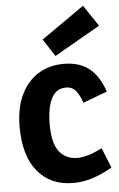

<svg xmlns="http://www.w3.org/2000/svg" viewBox="-59 -909 601 967"><g transform="rotate(-5 241.0 -425.5)"><path d="M273 17Q158 17 92.5 -62Q27 -141 27 -288Q27 -382 58.5 -448.5Q90 -515 146 -550Q202 -585 275 -585Q354 -585 403.5 -546Q453 -507 480 -427L358 -381Q345 -419 327 -442Q309 -465 277 -465Q226 -465 202.5 -417.5Q179 -370 179 -286Q179 -191 212.5 -149Q246 -107 305 -107Q328 -107 359 -116Q390 -125 429 -145L470 -44Q416 -13 368.5 2Q321 17 273 17ZM238 -628 181 -716 398 -868 470 -761Z"/></g></svg>

Font: Yaldevi
Style: Bold
Weight: 700
Designer: Sol Matas, Rajitha Manaperi, Kosala Senevirathne
Foundry: Mooniak
Version: Version 1.100